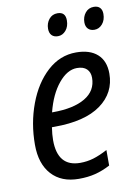

<svg xmlns="http://www.w3.org/2000/svg" viewBox="-84 -788 609 854"><g transform="rotate(-10 220.5 -361.0)"><path d="M36 -173Q36 -270 68 -356Q100 -442 157 -494Q214 -546 287 -546Q349 -546 383 -515.5Q417 -485 417 -428Q417 -341 345 -289Q273 -237 136 -237H124Q119 -205 119 -179Q119 -59 221 -59Q252 -59 280.5 -67.5Q309 -76 345 -95V-25Q311 -7 277.5 1.5Q244 10 203 10Q124 10 80 -38.5Q36 -87 36 -173ZM141 -302Q233 -302 285.5 -333Q338 -364 338 -423Q338 -448 323 -462.5Q308 -477 279 -477Q235 -477 195.5 -429Q156 -381 136 -302ZM183 -671Q183 -696 197.5 -714Q212 -732 236 -732Q272 -732 272 -694Q272 -666 257 -648.5Q242 -631 221 -631Q203 -631 193 -641.5Q183 -652 183 -671ZM347 -671Q347 -696 361.5 -714Q376 -732 400 -732Q418 -732 427.5 -722Q437 -712 437 -694Q437 -666 422 -648.5Q407 -631 386 -631Q368 -631 357.5 -641.5Q347 -652 347 -671Z"/></g></svg>

Font: Noto Sans UI Narrow
Style: Italic
Weight: 400
Width: 4
Italic angle: -12°
Designer: Monotype Design Team
Foundry: Monotype Imaging Inc.
Version: Version 1.001